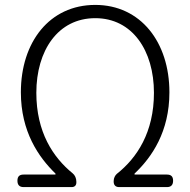

<svg xmlns="http://www.w3.org/2000/svg" viewBox="-20 -762 775 782"><path d="M171 0H272C284 0 291 -7 291 -19V-22C291 -36 285 -49 276 -56C196 -121 128 -224 128 -384C128 -556 216 -688 368 -688C519 -688 607 -556 607 -384C607 -223 538 -119 456 -54C449 -48 443 -37 443 -25V-22C443 -8 451 0 465 0H564H660C677 0 685 -9 685 -26C685 -43 677 -51 660 -51H528V-55C599 -122 670 -226 670 -386C670 -591 552 -742 368 -742C182 -742 65 -591 65 -386C65 -226 137 -122 206 -55V-51H76C59 -51 51 -43 51 -26C51 -9 59 0 76 0Z"/></svg>

Font: GenSenRounded2 TW L
Style: Regular
Weight: 300
Version: Version 2.100;PS 2.1;hotconv 16.6.51;makeotf.lib2.5.65220 DE